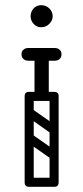

<svg xmlns="http://www.w3.org/2000/svg" viewBox="-20 -555 320 740"><path d="M139 -535Q157 -535 170 -522.5Q183 -510 183 -492Q183 -476 170 -463Q157 -450 139 -450Q121 -450 109.5 -463Q98 -476 98 -492Q98 -510 109.5 -522.5Q121 -535 139 -535ZM75 -184Q75 -201 92 -201H189Q206 -201 206 -184Q206 -166 190 -166H92Q85 -166 80 -170.5Q75 -175 75 -184ZM75 147Q75 130 92 130H189Q206 130 206 147Q206 165 190 165H92Q85 165 80 160.5Q75 156 75 147ZM140 -174Q113 -174 113 -200V-324Q113 -350 140 -350Q168 -350 168 -324V-200Q168 -174 140 -174ZM81 -33Q91 -46 104 -37L198 29Q212 38 201 54Q191 67 178 58L84 -8Q79 -12 77.5 -19Q76 -26 81 -33ZM81 -131Q91 -144 104 -135L198 -69Q212 -60 201 -44Q191 -31 178 -40L84 -106Q79 -110 77.5 -117Q76 -124 81 -131ZM188 165Q171 165 171 148V-184Q171 -201 188 -201Q206 -201 206 -185V147Q206 165 188 165ZM92 165Q75 165 75 148V-184Q75 -201 92 -201Q110 -201 110 -185V147Q110 165 92 165ZM63 -346Q63 -357 70 -363Q77 -370 89 -370H138Q150 -370 157 -364Q164 -357 164 -346Q164 -334 157 -327Q150 -321 138 -321H89Q77 -321 70 -328Q63 -334 63 -346ZM217 -346Q217 -334 210 -328Q203 -321 191 -321H142Q131 -321 123 -327Q116 -334 116 -346Q116 -357 123 -364Q131 -370 142 -370H191Q203 -370 210 -363Q217 -357 217 -346Z"/></svg>

Font: Agu Display
Style: Regular
Weight: 400
Designer: Oluwaseun Badejo
Version: Version 1.103